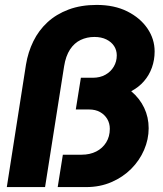

<svg xmlns="http://www.w3.org/2000/svg" viewBox="-20 -761 663 781"><path d="M7.7 0 85.7 -498.3Q94 -549 115.7 -593.2Q137.3 -637.3 173 -670.3Q208.7 -703.3 259 -722.2Q309.3 -741 373.3 -741Q445 -741 497.7 -714.7Q550.3 -688.3 579.7 -645.3Q609 -602.3 609 -551.7Q609 -517.3 598 -486.3Q587 -455.3 565.8 -430.8Q544.7 -406.3 513.7 -390Q548.3 -360.7 566.5 -322.3Q584.7 -284 584.7 -239.3Q584.7 -194.3 566.2 -151.3Q547.7 -108.3 513.8 -74.3Q480 -40.3 433.3 -20.2Q386.7 0 330.7 0H214.7L235.7 -131.7H312Q345.7 -131.7 371.5 -144.8Q397.3 -158 412 -181.8Q426.7 -205.7 426.7 -237Q426.7 -259.3 416.2 -277Q405.7 -294.7 387 -305.2Q368.3 -315.7 342 -315.7H288.3L309 -444.7H357.3Q387 -444.7 408.8 -457Q430.7 -469.3 442.8 -490Q455 -510.7 455 -535.7Q455 -556.7 444.2 -573.5Q433.3 -590.3 412.8 -600.5Q392.3 -610.7 363.7 -610.7Q333.7 -610.7 308 -598.5Q282.3 -586.3 264.8 -559.7Q247.3 -533 240.7 -491L163.3 0Z"/></svg>

Font: MuseoModerno Thin
Style: Italic
Weight: 100
Italic angle: -9°
Designer: Pablo Cosgaya, Héctor Gatti, Marcela Romero, and the Authors of The MuseoModerno Project.
Foundry: Omnibus-Type Team
Version: Version 1.003